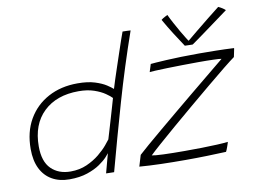

<svg xmlns="http://www.w3.org/2000/svg" viewBox="-79 -861 1308 980"><g transform="rotate(-10 575.0 -371.5)"><path d="M395.5 -1.5Q398.5 -12 404 -33Q409.5 -54 415 -74.2Q420.5 -94.5 422.5 -101.5Q420.5 -98 406.5 -82.8Q392.5 -67.5 366.2 -49.2Q340 -31 300.2 -17.5Q260.5 -4 207 -4Q155 -4 117 -25.8Q79 -47.5 58.5 -89Q38 -130.5 38 -190.5Q38 -278.5 75.2 -343.2Q112.5 -408 178.8 -443.8Q245 -479.5 331 -479.5Q384 -479.5 420.5 -468Q457 -456.5 479 -442Q501 -427.5 510 -419Q514.5 -435 524 -464Q533.5 -493 545.2 -528Q557 -563 568.5 -597.5Q580 -632 589.5 -659.5Q599 -687 604 -700Q615 -700 627 -699.5Q639 -699 645.5 -698.5Q583.5 -521 533.2 -346Q483 -171 437 -0.5Q430.5 -0.5 421.5 -0.8Q412.5 -1 405 -1.2Q397.5 -1.5 395.5 -1.5ZM219.5 -42.5Q266 -42.5 303.8 -59.2Q341.5 -76 369.8 -99.2Q398 -122.5 415 -143Q432 -163.5 437 -170.5Q441 -184 449.5 -212.2Q458 -240.5 467.5 -273Q477 -305.5 485.2 -333.5Q493.5 -361.5 497 -374.5Q487.5 -385 465.5 -400.2Q443.5 -415.5 409.5 -427.2Q375.5 -439 329.5 -439Q215 -439 148 -374.8Q81 -310.5 81 -196.5Q81 -118 119.2 -80.2Q157.5 -42.5 219.5 -42.5ZM1017.5 -3.5Q973.5 -1.5 918.5 0Q863.5 1.5 808 1.5Q742.5 1.5 679.8 -0.2Q617 -2 568.5 -6L586 -64Q602 -79 634.8 -107.2Q667.5 -135.5 711 -171.8Q754.5 -208 802.2 -248Q850 -288 896.5 -326.2Q943 -364.5 982 -396.5Q1021 -428.5 1046.5 -449.5Q1072 -470.5 1077.5 -475Q1073 -476 1062.2 -476.8Q1051.5 -477.5 1035.5 -478Q1019.5 -478.5 999.8 -478.8Q980 -479 958 -479Q917.5 -479 874.8 -478.2Q832 -477.5 795.2 -476.5Q758.5 -475.5 733.8 -474.2Q709 -473 704.5 -472L717 -512Q725 -513 746.2 -514.5Q767.5 -516 800.2 -517.8Q833 -519.5 876 -520.8Q919 -522 970.5 -522Q1011 -522 1056.2 -521.2Q1101.5 -520.5 1150 -518Q1150 -516.5 1148.8 -510.5Q1147.5 -504.5 1146 -496.8Q1144.5 -489 1143 -482.2Q1141.5 -475.5 1141 -473Q1122 -459.5 1082.5 -427.8Q1043 -396 992 -353.5Q941 -311 886.5 -265.2Q832 -219.5 782 -176.5Q732 -133.5 694.5 -100.5Q657 -67.5 641 -51.5Q655.5 -48 702 -46.2Q748.5 -44.5 811 -44.5Q855 -44.5 899 -45.2Q943 -46 979 -47.8Q1015 -49.5 1035.5 -52Q1034.5 -48 1032.2 -41Q1030 -34 1027.2 -26.5Q1024.5 -19 1022 -12.8Q1019.5 -6.5 1017.5 -3.5ZM1106.5 -739Q1112.5 -736.5 1117.8 -733.5Q1123 -730.5 1127.8 -727.5Q1132.5 -724.5 1136.2 -721.5Q1140 -718.5 1142.5 -716Q1099 -684 1065.5 -659.5Q1032 -635 1008 -617.5Q984 -600 968.5 -589Q953 -578 945 -572.5Q938.5 -572.5 931 -572.8Q923.5 -573 916.8 -573.2Q910 -573.5 904.5 -573.5Q881.5 -608 858 -644.8Q834.5 -681.5 810.5 -724Q814.5 -727.5 819.8 -730.8Q825 -734 831.2 -737.2Q837.5 -740.5 844 -743.5Q853.5 -723 866.8 -698.5Q880 -674 893.2 -651Q906.5 -628 916.8 -611.8Q927 -595.5 930.5 -592H924.5Q943 -607.5 976.2 -634.8Q1009.5 -662 1045 -690.5Q1080.5 -719 1106.5 -739Z"/></g></svg>

Font: Grandstander Thin
Style: Italic
Weight: 100
Italic angle: -15°
Designer: Tyler Finck
Foundry: Etcetera Type Co
Version: Version 1.200